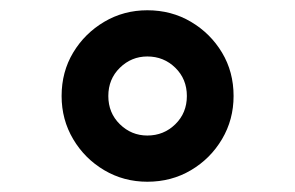

<svg xmlns="http://www.w3.org/2000/svg" viewBox="-20 -777 575 374"><path d="M267 -423Q314 -423 352 -445.5Q390 -468 412.5 -506Q435 -544 435 -590Q435 -637 412.5 -674.5Q390 -712 352 -734.5Q314 -757 267 -757Q221 -757 183 -734.5Q145 -712 122.5 -674.5Q100 -637 100 -590Q100 -544 122.5 -506Q145 -468 183 -445.5Q221 -423 267 -423ZM267 -513Q236 -513 213.5 -535Q191 -557 191 -590Q191 -623 213.5 -645Q236 -667 267 -667Q299 -667 321.5 -645Q344 -623 344 -590Q344 -557 321.5 -535Q299 -513 267 -513Z"/></svg>

Font: Plus Jakarta Sans
Style: Bold
Weight: 700
Designer: Gumpita Rahayu
Foundry: Tokotype
Version: Version 2.004; ttfautohint (v1.8.3)